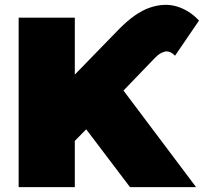

<svg xmlns="http://www.w3.org/2000/svg" viewBox="-20 -773 842 793"><path d="M57 0V-700H289V-465L469 -650Q538 -721 599 -741.5Q660 -762 711.5 -746Q763 -730 802 -688L703 -543Q682 -564 662 -560Q642 -556 622 -536L490 -399L790 0H517L336 -239L289 -191V0Z"/></svg>

Font: Montserrat Thin Black
Style: Regular
Weight: 900
Version: Version 9.000